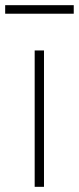

<svg xmlns="http://www.w3.org/2000/svg" viewBox="-29 -722 305 742"><path d="M105 0H141V-527H105ZM-9 -669H256V-702H-9Z"/></svg>

Font: Source Han Sans JP ExtraLight
Style: Regular
Weight: 250
Designer: Ryoko NISHIZUKA 西塚涼子 (kana, bopomofo & ideographs); Paul D. Hunt (Latin, Greek & Cyrillic); Sandoll Communications 산돌커뮤니
Foundry: Adobe
Version: Version 2.001;hotconv 1.0.107;makeotfexe 2.5.65593